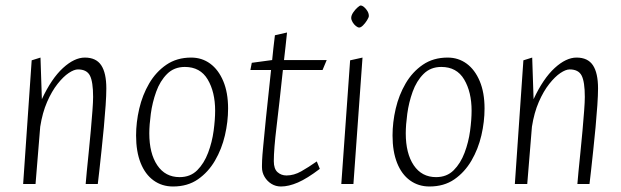

<svg xmlns="http://www.w3.org/2000/svg" viewBox="-20 -668 2254 697"><path d="M64 0 95 -449 127 -459 132 -308Q167 -383 208.5 -421Q250 -459 288 -459Q329 -459 347.5 -431Q366 -403 366 -347Q366 -323 363.5 -286Q361 -249 357 -206Q353 -163 348.5 -121.5Q344 -80 340.5 -47.5Q337 -15 335 0H291Q292 -14 295 -45Q298 -76 302 -114.5Q306 -153 309.5 -192.5Q313 -232 315.5 -265Q318 -298 318 -316Q318 -371 306.5 -393.5Q295 -416 263 -416Q249 -416 229.5 -403Q210 -390 189 -363.5Q168 -337 151 -298Q134 -259 126 -208L109 0Z M608 9Q568 9 537.5 -13Q507 -35 490.5 -76.5Q474 -118 474 -176Q474 -224 485.5 -273.5Q497 -323 521.5 -365Q546 -407 584 -433Q622 -459 674 -459Q713 -459 743 -437Q773 -415 790.5 -373.5Q808 -332 808 -274Q808 -226 796.5 -176.5Q785 -127 760.5 -85Q736 -43 698.5 -17Q661 9 608 9ZM632 -25Q671 -25 696 -50Q721 -75 735.5 -113.5Q750 -152 755.5 -193Q761 -234 761 -266Q761 -334 734 -379.5Q707 -425 651 -425Q612 -425 586.5 -399.5Q561 -374 547 -335Q533 -296 527.5 -255Q522 -214 522 -184Q522 -111 551 -68Q580 -25 632 -25Z M1000 9Q981 9 965.5 -0.5Q950 -10 940.5 -26Q931 -42 931 -61Q931 -64 931 -67.5Q931 -71 931.5 -86Q932 -101 935.5 -137Q939 -173 945.5 -239.5Q952 -306 964 -414H889L894 -440L968 -450Q970 -471 972.5 -493.5Q975 -516 978 -540L1022 -550Q1019 -524 1016.5 -498.5Q1014 -473 1011 -450H1166L1151 -414H1007Q994 -291 984 -208.5Q974 -126 974 -83Q974 -55 987.5 -43Q1001 -31 1020 -31Q1047 -31 1073.5 -46Q1100 -61 1130 -82L1141 -55Q1095 -20 1061.5 -5.5Q1028 9 1000 9Z M1219 0 1251 -449 1296 -459 1263 0ZM1284 -568Q1279 -568 1272 -573.5Q1265 -579 1260 -587.5Q1255 -596 1255 -603Q1255 -612 1262 -622.5Q1269 -633 1277.5 -640.5Q1286 -648 1289 -648Q1295 -648 1302 -642Q1309 -636 1314 -627.5Q1319 -619 1319 -610Q1319 -605 1312.5 -594.5Q1306 -584 1298 -576Q1290 -568 1284 -568Z M1539 9Q1499 9 1468.5 -13Q1438 -35 1421.5 -76.5Q1405 -118 1405 -176Q1405 -224 1416.5 -273.5Q1428 -323 1452.5 -365Q1477 -407 1515 -433Q1553 -459 1605 -459Q1644 -459 1674 -437Q1704 -415 1721.5 -373.5Q1739 -332 1739 -274Q1739 -226 1727.5 -176.5Q1716 -127 1691.5 -85Q1667 -43 1629.5 -17Q1592 9 1539 9ZM1563 -25Q1602 -25 1627 -50Q1652 -75 1666.5 -113.5Q1681 -152 1686.5 -193Q1692 -234 1692 -266Q1692 -334 1665 -379.5Q1638 -425 1582 -425Q1543 -425 1517.5 -399.5Q1492 -374 1478 -335Q1464 -296 1458.5 -255Q1453 -214 1453 -184Q1453 -111 1482 -68Q1511 -25 1563 -25Z M1849 0 1880 -449 1912 -459 1917 -308Q1952 -383 1993.5 -421Q2035 -459 2073 -459Q2114 -459 2132.5 -431Q2151 -403 2151 -347Q2151 -323 2148.5 -286Q2146 -249 2142 -206Q2138 -163 2133.5 -121.5Q2129 -80 2125.5 -47.5Q2122 -15 2120 0H2076Q2077 -14 2080 -45Q2083 -76 2087 -114.5Q2091 -153 2094.5 -192.5Q2098 -232 2100.5 -265Q2103 -298 2103 -316Q2103 -371 2091.5 -393.5Q2080 -416 2048 -416Q2034 -416 2014.5 -403Q1995 -390 1974 -363.5Q1953 -337 1936 -298Q1919 -259 1911 -208L1894 0Z"/></svg>

Font: Ancizar Sans Thin
Style: Italic
Weight: 100
Italic angle: -4°
Designer: Cesar Puertas, Viviana Monsalve, Julian Moncada, Julian Prieto, Jose Castro, Mariel Hernandez, Felipe Aragon, Sara Alarc
Version: Version 8.100